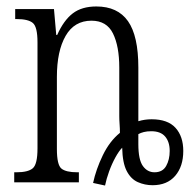

<svg xmlns="http://www.w3.org/2000/svg" viewBox="-20 -564 590 594"><path d="M268 2Q277 -40 298 -83.5Q319 -127 351 -153Q351 -166 350 -179.5Q349 -193 349 -205V-355Q349 -421 329.5 -460.5Q310 -500 263 -500Q210 -500 183 -453Q156 -406 156 -326V-103Q156 -54 170 -42.5Q184 -31 219 -31H224V0H24V-31H31Q67 -31 81.5 -43.5Q96 -56 96 -105V-433Q96 -481 81.5 -493Q67 -505 32 -505H27V-536H147L154 -456H157Q177 -501 205 -522.5Q233 -544 278 -544Q344 -544 376 -498.5Q408 -453 408 -355V-189Q428 -195 449 -195Q499 -195 523 -168.5Q547 -142 547 -97Q547 -49 522 -20Q497 9 452 9Q428 9 406.5 -0.5Q385 -10 372 -35Q359 -60 358 -107Q348 -97 337 -77Q326 -57 317.5 -33.5Q309 -10 305 10ZM458 -31Q483 -31 494 -50.5Q505 -70 505 -97Q505 -125 491 -141.5Q477 -158 448 -158Q435 -158 425 -155.5Q415 -153 408 -149V-118Q408 -70 422 -50.5Q436 -31 458 -31Z"/></svg>

Font: Noto Serif ExtraCondensed Light
Style: Regular
Weight: 300
Width: 2
Designer: Monotype Design Team
Foundry: Monotype Imaging Inc.
Version: Version 2.014; ttfautohint (v1.8.4.7-5d5b)